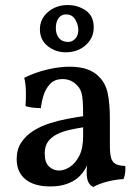

<svg xmlns="http://www.w3.org/2000/svg" viewBox="-20 -731 552 760"><path d="M349 9Q337 4 330 -9.5Q323 -23 323 -50Q323 -60 324.5 -73.5Q326 -87 329 -99H332Q328 -80 316.5 -61Q305 -42 288 -27Q270 -12 243 -2.5Q216 7 179 7Q115 7 80.5 -21.5Q46 -50 46 -101Q46 -140 64.5 -167.5Q83 -195 112.5 -213.5Q142 -232 177 -243Q212 -254 246.5 -260.5Q281 -267 309 -271Q309 -309 307.5 -331Q306 -353 301.5 -366.5Q297 -380 288 -390Q276 -404 261 -411Q246 -418 228 -418Q196 -418 178 -398.5Q160 -379 152 -352.5Q144 -326 142 -303Q128 -303 110 -305Q92 -307 81 -311Q83 -337 82.5 -368Q82 -399 76 -423Q118 -444 166 -455.5Q214 -467 255 -467Q298 -467 327 -456Q356 -445 372 -427Q397 -403 406 -363.5Q415 -324 415 -256V-153Q415 -124 419.5 -107Q424 -90 437 -82.5Q450 -75 476 -74Q477 -62 475.5 -48Q474 -34 469 -22Q441 -21 408 -13Q375 -5 349 9ZM213 -56Q235 -56 257 -70.5Q279 -85 294 -114.5Q309 -144 309 -192V-227Q283 -223 256 -217Q229 -211 206.5 -200Q184 -189 170.5 -171Q157 -153 157 -123Q157 -88 174 -72Q191 -56 213 -56ZM240 -524Q200 -524 169 -548.5Q138 -573 138 -615Q138 -656 170 -683.5Q202 -711 248 -711Q288 -711 319.5 -689.5Q351 -668 351 -622Q351 -581 319.5 -552.5Q288 -524 240 -524ZM250 -565Q266 -565 278 -578Q290 -591 290 -612Q290 -633 278 -653.5Q266 -674 241 -674Q223 -674 212 -659.5Q201 -645 201 -619Q201 -596 213.5 -580.5Q226 -565 250 -565Z"/></svg>

Font: Vollkorn Medium
Style: Regular
Weight: 500
Designer: Friedrich Althausen
Foundry: Friedrich Althausen
Version: Version 5.000